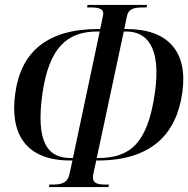

<svg xmlns="http://www.w3.org/2000/svg" viewBox="-20 -744 759 774"><path d="M177 10H417L419 0H406C370 0 349 -6 356 -42L368 -97H374C594 -97 692 -207 715 -371C738 -532 661 -627 490 -627H481L492 -680C498 -708 519 -714 558 -714H571L573 -724H333L331 -714H344C380 -714 402 -708 395 -680L384 -627H375C170 -627 65 -534 42 -371C18 -209 80 -97 263 -97H272L260 -42C252 -6 228 0 192 0H179ZM274 -107H265C170 -107 124 -173 151 -367C178 -552 250 -617 373 -617H382ZM370 -107 479 -617H489C568 -617 632 -560 604 -367C575 -166 504 -107 376 -107Z"/></svg>

Font: Noto Serif Display ExtraCondensed Medium
Style: Italic
Weight: 500
Width: 2
Italic angle: -12°
Designer: Monotype Design Team
Foundry: Monotype Imaging Inc.
Version: Version 2.009